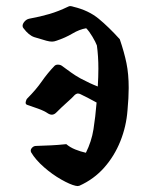

<svg xmlns="http://www.w3.org/2000/svg" viewBox="-20 -463 504 646"><path d="M409 -92Q405 -38 385 12Q365 62 330.5 101Q296 140 247 162Q243 163 241 163Q239 163 234 162Q216 158 186 141Q156 124 128 99.5Q100 75 85 50Q81 42 87 35Q93 28 101 28Q130 27 152 26Q174 25 203 22Q216 33 233.5 40Q251 47 269 51Q288 13 294.5 -28Q301 -69 305 -118Q292 -125 277 -133Q262 -141 251 -146Q240 -152 231 -143Q223 -134 206 -119Q189 -104 169 -84Q157 -72 142 -81Q129 -90 108 -97.5Q87 -105 72 -110Q65 -112 66.5 -120Q68 -128 72 -132Q101 -161 120.5 -189Q140 -217 163 -241Q168 -246 176 -245.5Q184 -245 189 -241Q204 -230 218.5 -219.5Q233 -209 251 -199Q268 -190 282 -183.5Q296 -177 309 -172Q311 -205 311 -232Q311 -274 306 -310Q302 -321 291 -339.5Q280 -358 270 -368Q247 -364 223.5 -350Q200 -336 170 -326Q162 -323 155 -323Q147 -323 136 -326Q114 -332 95.5 -338Q77 -344 59 -368Q56 -371 56 -376Q56 -383 62.5 -390.5Q69 -398 78 -400Q116 -407 146.5 -416Q177 -425 208 -440Q213 -443 217.5 -442.5Q222 -442 228 -440Q278 -428 312 -400Q346 -372 383 -331Q398 -287 405.5 -250.5Q413 -214 413 -167Q413 -135 409 -92Z"/></svg>

Font: Triodion
Style: Regular
Weight: 400
Version: Version 1.201; ttfautohint (v1.8.4.7-5d5b)